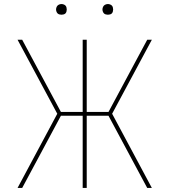

<svg xmlns="http://www.w3.org/2000/svg" viewBox="-20 -932 840 952"><path d="M733 0H710L518 -358H410V0H390V-358H282L90 0H67L264 -368L67 -735H90L282 -377H390V-735H410V-377H518L710 -735H733L536 -368ZM515 -859Q510 -859 504.5 -860.5Q499 -862 495.5 -865.5Q492 -869 490 -874.5Q488 -880 488 -885Q488 -890 490 -895.5Q492 -901 495.5 -904.5Q499 -908 504.5 -910Q510 -912 515 -912Q520 -912 525.5 -910Q531 -908 534.5 -904.5Q538 -901 539.5 -895.5Q541 -890 541 -885Q541 -880 539.5 -874.5Q538 -869 534.5 -865.5Q531 -862 525.5 -860.5Q520 -859 515 -859ZM285 -859Q280 -859 274.5 -860.5Q269 -862 265.5 -865.5Q262 -869 260 -874.5Q258 -880 258 -885Q258 -890 260 -895.5Q262 -901 265.5 -904.5Q269 -908 274.5 -910Q280 -912 285 -912Q290 -912 295.5 -910Q301 -908 304.5 -904.5Q308 -901 309.5 -895.5Q311 -890 311 -885Q311 -880 309.5 -874.5Q308 -869 304.5 -865.5Q301 -862 295.5 -860.5Q290 -859 285 -859Z"/></svg>

Font: Iosevka Aile Thin
Style: Regular
Weight: 100
Designer: Belleve Invis
Foundry: Belleve Invis
Version: Version 31.1.0; ttfautohint (v1.8.4)